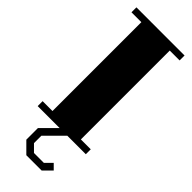

<svg xmlns="http://www.w3.org/2000/svg" viewBox="-335 -827 1100 1100"><g transform="rotate(45 215.0 -277.5)"><path d="M330 -760V-40H410V0H260L155 105V165L195 205H275L315 165L346 196L297 245H173L110 182V88L198 0H20V-40H100V-760H20V-800H410V-760Z"/></g></svg>

Font: Kumar One
Style: Regular
Weight: 400
Designer: Parimal Parmar
Foundry: Indian Type Foundry
Version: Version 1.001;PS 1.001;hotconv 1.0.88;makeotf.lib2.5.647800